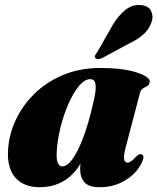

<svg xmlns="http://www.w3.org/2000/svg" viewBox="-20 -749 640 781"><path d="M492 -152.5Q482 -114.5 485 -101Q488 -87.5 498.5 -87.5Q512.5 -87.5 533.5 -112Q542 -120 546.8 -121.5Q551.5 -123 556.5 -121Q570.5 -115 556 -86Q535 -43 489.2 -15.2Q443.5 12.5 385 12.5Q341.5 12.5 323.8 -7.2Q306 -27 306 -61Q306 -70.5 307.5 -83.5Q280.5 -37 238.2 -12.2Q196 12.5 141 12.5Q76.5 12.5 42 -27Q7.5 -66.5 13 -142Q17 -203.5 44.8 -262.5Q72.5 -321.5 121.5 -369Q170.5 -416.5 238 -444.5Q305.5 -472.5 388.5 -472.5Q481.5 -472.5 536.2 -454.2Q591 -436 589 -416.5Q587.5 -404 579.2 -399.2Q571 -394.5 562 -389.5Q553 -384.5 549.5 -371.5ZM211 -135.5Q208.5 -99 215.5 -85.5Q222.5 -72 233 -72Q265 -72 300.2 -146.2Q335.5 -220.5 363 -346.5Q371.5 -386 368.5 -406.5Q365.5 -427 347 -427Q324 -427 301 -399Q278 -371 258.5 -326.5Q239 -282 226.2 -231.2Q213.5 -180.5 211 -135.5ZM439.5 -649.5Q464 -688.5 491.5 -709.8Q519 -731 551.5 -728.5Q584 -726 594.5 -704.2Q605 -682.5 596.5 -659.5Q586.5 -629.5 563.2 -609Q540 -588.5 505.5 -572L392 -511Q384.5 -508.5 377.8 -508.8Q371 -509 368 -513Q364 -518 366.8 -523.5Q369.5 -529 374.5 -535Z"/></svg>

Font: Fraunces 72pt S000 Black
Style: Italic
Weight: 900
Italic angle: -16°
Version: Version 1.000; ttfautohint (v1.8.3)